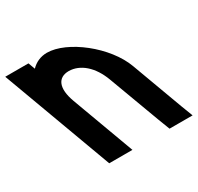

<svg xmlns="http://www.w3.org/2000/svg" viewBox="-344 -783 1034 1003"><g transform="rotate(-30 172.5 -281.0)"><path d="M-45.5 -572.2C-21.2 -597.6 11.3 -612.7 49.9 -613C171.3 -613 353.3 -472 406.1 -326L519 -20L546.2 51H407.2L380.3 -19L266.3 -326C232 -419 169.9 -472 101.6 -473C34.4 -473 11 -419 45.3 -326L71.1 -256L158.1 -20L183.9 50H43.9L18.1 -20L-68.9 -256L-94.7 -326L-174.7 -543L-200.6 -613H-60.6Z"/></g></svg>

Font: Nordica Plus
Style: NordicaClassicRgCondOpObl
Weight: 500
Version: Version 1.01